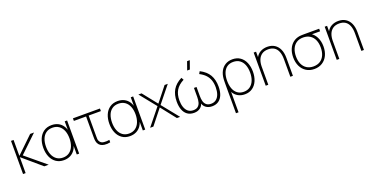

<svg xmlns="http://www.w3.org/2000/svg" viewBox="-26 -1732 5735 2939"><g transform="rotate(-20 2841.5 -262.5)"><path d="M70 0V-540H112V-280L382 -540H445L163 -270L488 0H416L112 -260V0Z M733 15Q658.5 15 605.5 -22Q552.5 -59 525.2 -123.8Q498 -188.5 498 -270Q498 -351.5 525.2 -416Q552.5 -480.5 605.8 -517.8Q659 -555 734 -555Q794 -555 841 -531Q888 -507 917.2 -461.8Q946.5 -416.5 955 -355L945 -328V-540H984V0H945V-214L955 -187Q946.5 -124.5 916.8 -79Q887 -33.5 839.8 -9.2Q792.5 15 733 15ZM733 -27Q794.5 -27 837.8 -58.5Q881 -90 903 -145.2Q925 -200.5 925 -271Q925 -342.5 903 -397Q881 -451.5 837.8 -482.2Q794.5 -513 733 -513Q670.5 -513 627.8 -482Q585 -451 564 -396.2Q543 -341.5 543 -271Q543 -200.5 564.8 -145.2Q586.5 -90 629.2 -58.5Q672 -27 733 -27Z M1395 5Q1358.5 0.5 1332.8 -16.2Q1307 -33 1293 -63Q1286 -78.5 1282.8 -94.8Q1279.5 -111 1278.8 -127.2Q1278 -143.5 1278 -171Q1278 -173 1278 -175Q1278 -177 1278 -179V-498H1079V-540H1519V-498H1320V-179V-158Q1319.5 -128.5 1321.2 -112.8Q1323 -97 1331 -81Q1342 -60 1358.5 -49.5Q1375 -39 1400 -36Q1449.5 -31 1490 -40V0Q1466 5.5 1441.2 6.8Q1416.5 8 1395 5Z M1809 15Q1734.5 15 1681.5 -22Q1628.5 -59 1601.2 -123.8Q1574 -188.5 1574 -270Q1574 -351.5 1601.2 -416Q1628.5 -480.5 1681.8 -517.8Q1735 -555 1810 -555Q1870 -555 1917 -531Q1964 -507 1993.2 -461.8Q2022.5 -416.5 2031 -355L2021 -328V-540H2060V0H2021V-214L2031 -187Q2022.5 -124.5 1992.8 -79Q1963 -33.5 1915.8 -9.2Q1868.5 15 1809 15ZM1809 -27Q1870.5 -27 1913.8 -58.5Q1957 -90 1979 -145.2Q2001 -200.5 2001 -271Q2001 -342.5 1979 -397Q1957 -451.5 1913.8 -482.2Q1870.5 -513 1809 -513Q1746.5 -513 1703.8 -482Q1661 -451 1640 -396.2Q1619 -341.5 1619 -271Q1619 -200.5 1640.8 -145.2Q1662.5 -90 1705.2 -58.5Q1748 -27 1809 -27Z M2140 0 2360 -273 2145 -540H2197L2385 -304L2572 -540H2624L2409 -273L2629 0H2576L2385 -242L2193 0Z M3016.5 -630H2972.5L3020.5 -765H3064.5ZM2854 16Q2789 16 2745.5 -15.2Q2702 -46.5 2680.5 -102.8Q2659 -159 2659 -235Q2659 -348 2705 -426Q2751 -504 2851 -555L2873 -516Q2783.5 -470 2743.8 -403.2Q2704 -336.5 2704 -239Q2704 -177 2720.8 -129Q2737.5 -81 2771.2 -53.5Q2805 -26 2855 -26Q2903.5 -26 2930.8 -48.8Q2958 -71.5 2968.2 -108.8Q2978.5 -146 2979 -197V-201V-344H3021V-201Q3021 -150 3030.8 -112Q3040.5 -74 3068 -50Q3095.5 -26 3145 -26Q3195.5 -26 3229.5 -54Q3263.5 -82 3279.8 -130Q3296 -178 3296 -239Q3296 -304.5 3278.5 -355.5Q3261 -406.5 3223.8 -446Q3186.5 -485.5 3127 -516L3149 -555Q3250 -503.5 3295.5 -425.5Q3341 -347.5 3341 -235Q3341 -158.5 3319.2 -102.2Q3297.5 -46 3254 -15Q3210.5 16 3147 16Q3085 16 3043.2 -16.8Q3001.5 -49.5 2992 -114H3008Q2998.5 -49.5 2956.8 -16.8Q2915 16 2854 16Z M3451 -241Q3451 -266 3451.5 -285Q3452 -304 3453 -317Q3457.5 -386.5 3485.2 -440.2Q3513 -494 3562.8 -524.5Q3612.5 -555 3680 -555Q3754.5 -555 3807 -517.8Q3859.5 -480.5 3886.2 -416.2Q3913 -352 3913 -271Q3913 -189 3885.8 -124.2Q3858.5 -59.5 3806 -22.2Q3753.5 15 3681 15Q3616 15 3566.8 -14.2Q3517.5 -43.5 3493 -93V240H3451ZM3678 -27Q3739 -27 3781.8 -58.5Q3824.5 -90 3846.2 -145.2Q3868 -200.5 3868 -271Q3868 -341.5 3847 -396.2Q3826 -451 3783.2 -482Q3740.5 -513 3678 -513Q3616.5 -513 3575 -482.8Q3533.5 -452.5 3513.2 -398.2Q3493 -344 3493 -272Q3493 -200 3513.2 -145Q3533.5 -90 3575 -58.5Q3616.5 -27 3678 -27Z M4424 -286Q4424 -362 4403.2 -412Q4382.5 -462 4343 -486.5Q4303.5 -511 4247 -511Q4184 -511 4143.2 -482.2Q4102.5 -453.5 4083.8 -404.8Q4065 -356 4065 -295L4026 -294Q4026 -382.5 4055.5 -440.5Q4085 -498.5 4134.8 -525.2Q4184.5 -552 4247 -552Q4315 -552 4364.2 -521Q4413.5 -490 4439.8 -431.8Q4466 -373.5 4466 -294V0H4424ZM4023 0V-540H4062V-430H4065V0Z M4813 15Q4738.5 15 4682.5 -20.2Q4626.5 -55.5 4596.2 -118.5Q4566 -181.5 4566 -263Q4566 -337.5 4591 -396.2Q4616 -455 4662.5 -491.5Q4709 -528 4773 -537Q4789 -539 4811.2 -539.5Q4833.5 -540 4853 -540H5090V-498H4912L4934 -512Q4992.5 -482 5026.2 -415.8Q5060 -349.5 5060 -263Q5060 -181.5 5029.8 -118.5Q4999.5 -55.5 4943.5 -20.2Q4887.5 15 4813 15ZM4813 -27Q4877.5 -27 4923 -56.2Q4968.5 -85.5 4991.8 -138.8Q5015 -192 5015 -263Q5015 -333 4991.8 -385.8Q4968.5 -438.5 4923 -468Q4877.5 -497.5 4813 -498Q4748 -498.5 4702.5 -468.5Q4657 -438.5 4634 -385Q4611 -331.5 4611 -263Q4611 -191.5 4635 -138.2Q4659 -85 4704.5 -56Q4750 -27 4813 -27Z M5581 -286Q5581 -362 5560.2 -412Q5539.5 -462 5500 -486.5Q5460.5 -511 5404 -511Q5341 -511 5300.2 -482.2Q5259.5 -453.5 5240.8 -404.8Q5222 -356 5222 -295L5183 -294Q5183 -382.5 5212.5 -440.5Q5242 -498.5 5291.8 -525.2Q5341.5 -552 5404 -552Q5472 -552 5521.2 -521Q5570.5 -490 5596.8 -431.8Q5623 -373.5 5623 -294V0H5581ZM5180 0V-540H5219V-430H5222V0Z"/></g></svg>

Font: Manrope
Style: Regular
Weight: 400
Designer: Mikhail Sharanda
Foundry: Mikhail Sharanda
Version: Version 4.503